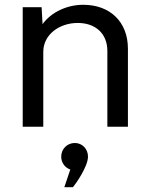

<svg xmlns="http://www.w3.org/2000/svg" viewBox="-20 -530 628 803"><path d="M328 -510C260 -510 194 -479 158 -429L154 -500H75V0H161V-313C161 -386 229 -434 305 -434C380 -434 429 -389 429 -317V0H515V-326C515 -439 440 -510 328 -510ZM274 179 249 253H285C296 240 348 167 348 125C348 93 324 68 293 68C260 68 236 94 236 125C236 150 251 171 274 179Z"/></svg>

Font: Oakes
Style: Regular
Weight: 400
Designer: Samuel Oakes
Foundry: Samuel Oakes
Version: Version 1.003;PS 001.003;hotconv 1.0.88;makeotf.lib2.5.64775